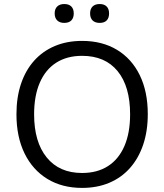

<svg xmlns="http://www.w3.org/2000/svg" viewBox="-20 -915 807 944"><path d="M383.5 8.9Q285.2 8.9 212.6 -35.5Q140.1 -80 100.5 -161.2Q60.9 -242.5 60.9 -353Q60.9 -436.5 83.3 -503Q105.7 -569.5 147.8 -616.5Q189.9 -663.5 249.5 -688.7Q309.1 -713.9 383.5 -713.9Q482.7 -713.9 555.3 -670Q627.9 -626 667.2 -545.3Q706.6 -464.5 706.6 -354Q706.6 -270.5 683.9 -203.5Q661.2 -136.5 619.1 -89Q577 -41.5 517.4 -16.3Q457.8 8.9 383.5 8.9ZM383.5 -64.5Q458.5 -64.5 511.2 -98.5Q563.8 -132.4 591.8 -197.1Q619.7 -261.8 619.7 -353Q619.7 -490 558.3 -565.2Q496.8 -640.5 383.5 -640.5Q309.4 -640.5 256.5 -606.8Q203.6 -573 175.7 -508.6Q147.7 -444.1 147.7 -353Q147.7 -217 209.7 -140.8Q271.6 -64.5 383.5 -64.5ZM470.2 -802.4Q447.6 -802.4 435.3 -814.5Q423 -826.5 423 -849.1Q423 -871.2 435.3 -883.2Q447.6 -895.2 470.2 -895.2Q492.3 -895.2 504.3 -883.2Q516.3 -871.2 516.3 -849.1Q516.3 -826.5 504.5 -814.5Q492.7 -802.4 470.2 -802.4ZM296 -802.4Q273.9 -802.4 261.4 -814.5Q248.8 -826.5 248.8 -849.1Q248.8 -871.2 261.4 -883.2Q273.9 -895.2 296 -895.2Q318.6 -895.2 330.6 -883.2Q342.6 -871.2 342.6 -849.1Q342.6 -826.5 330.6 -814.5Q318.6 -802.4 296 -802.4Z"/></svg>

Font: Nunito ExtraLight
Style: Regular
Weight: 200
Designer: Vernon Adams
Foundry: Vernon Adams
Version: Version 3.602